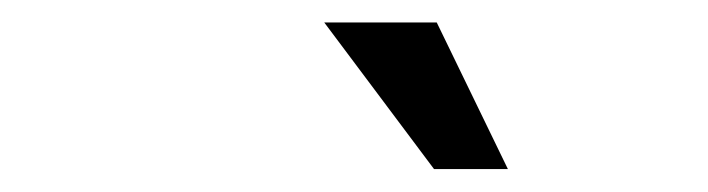

<svg xmlns="http://www.w3.org/2000/svg" viewBox="-20 -743 627 170"><path d="M429.7 -593.3H364.3L267.1 -723.1H366.7Z"/></svg>

Font: TypoPRO Roboto Mono
Style: Italic
Weight: 400
Designer: Google
Version: Version 2.000986; 2015; ttfautohint (v1.3)